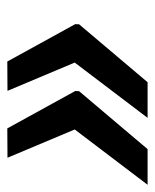

<svg xmlns="http://www.w3.org/2000/svg" viewBox="27 -523 430 534"><g transform="rotate(-90 242.0 -256.0)"><path d="M151.9 -450.7 255.9 -261.7 255.4 -251 94.2 -60.5H-4.9L148.9 -263.2L70.3 -450.2ZM337.9 -450.7 441.9 -261.7 441.4 -251 280.3 -60.5H181.2L335 -263.2L256.3 -450.2Z"/></g></svg>

Font: RobotoDraft
Style: Bold Italic
Weight: 700
Italic angle: -12°
Version: Version 2.001150; 2014